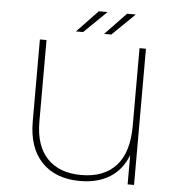

<svg xmlns="http://www.w3.org/2000/svg" viewBox="-58 -925 912 983"><g transform="rotate(5 398.0 -433.0)"><path d="M667 -700V0H634V-150Q604 -73 541.5 -34.5Q479 4 389 4Q264 4 193 -69.5Q122 -143 122 -279V-700H156V-281Q156 -157 218 -92Q280 -27 393 -27Q509 -27 571.5 -95.5Q634 -164 634 -300V-700ZM410 -870H455L339 -757H302ZM555 -870H600L484 -757H447Z"/></g></svg>

Font: Montserrat Alternates ExLight
Style: Regular
Weight: 275
Designer: Julieta Ulanovsky
Foundry: Julieta Ulanovsky
Version: Version 7.200